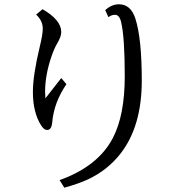

<svg xmlns="http://www.w3.org/2000/svg" viewBox="-20 -806 830 892"><path d="M264.6 -443.4 288.6 -415Q230.5 -329.6 222.7 -238.3Q219.7 -202.1 198.7 -202.1Q184.6 -202.1 170.9 -223.6Q132.8 -283.7 132.8 -379.4Q132.8 -456.1 165 -590.3Q178.7 -646 178.7 -672.9Q178.7 -709.5 147.9 -738.3L177.7 -763.2Q264.6 -712.9 264.6 -657.2Q264.6 -635.3 245.6 -604Q232.4 -582 219.7 -545.4Q189.5 -458 189.5 -379.9Q189.5 -366.2 190.9 -349.1ZM468.8 -758.8Q498.5 -786.1 532.7 -786.1Q587.4 -786.1 608.9 -719.7Q638.7 -627.4 638.7 -431.6Q638.7 -220.2 541 -93.8Q480.5 -15.1 385.7 28.8Q341.3 48.8 278.8 65.9L256.8 30.8Q437 -33.7 505.4 -167Q559.6 -272.5 559.6 -452.1Q559.6 -634.3 542.5 -704.1Q534.7 -737.3 514.2 -737.3Q498 -737.3 483.9 -726.1Z"/></svg>

Font: BIZ UDPMincho
Style: Regular
Weight: 400
Designer: TypeBank Co., Ltd.
Foundry: Morisawa Inc.
Version: Version 1.06